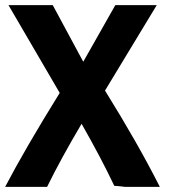

<svg xmlns="http://www.w3.org/2000/svg" viewBox="-21 -718 687 746"><path d="M600 8H464Q457 7 443 5.5Q429 4 423 4Q373 -102 296 -237Q216 -102 162 8H-1Q77 -141 211 -357L12 -698H184L302 -479H303L427 -698H588L387 -366Q514 -162 600 8Z"/></svg>

Font: Repo
Style: Bold
Weight: 700
Designer: Stefan Peev
Foundry: Context Ltd
Version: Version 001.000